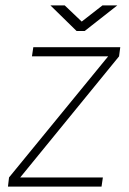

<svg xmlns="http://www.w3.org/2000/svg" viewBox="-20 -692 478 712"><path d="M9.5 0 13.5 -34 381 -483H98.5L103.5 -517H426L421.5 -483L55 -34H361.5L356.5 0ZM264 -577 167 -672H220L283 -612L360 -672H415L294 -577Z"/></svg>

Font: Public Sans Thin Thin
Style: Italic
Weight: 250
Italic angle: -8°
Version: Version 2.001